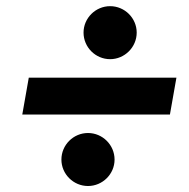

<svg xmlns="http://www.w3.org/2000/svg" viewBox="-20 -664 626 635"><path d="M53.7 -285.2H542L563.5 -407.2H75.2ZM271 -48.8C319.3 -48.8 358.9 -88.4 358.9 -136.2C358.9 -184.6 319.3 -224.1 271 -224.1C222.7 -224.1 183.1 -184.6 183.1 -136.2C183.1 -88.4 222.7 -48.8 271 -48.8ZM344.2 -468.3C392.1 -468.3 432.1 -507.8 432.1 -556.2C432.1 -604 392.6 -643.6 344.2 -643.6C295.9 -643.6 256.3 -604 256.3 -556.2C256.3 -507.8 295.9 -468.3 344.2 -468.3Z"/></svg>

Font: Cascadia Mono NF
Style: Bold Italic
Weight: 700
Italic angle: -10°
Monospace: yes
Designer: Aaron Bell
Foundry: Saja Typeworks
Version: Version 2404.023